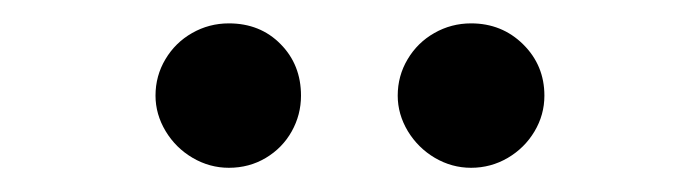

<svg xmlns="http://www.w3.org/2000/svg" viewBox="-20 -754 587 161"><path d="M110.4 -673.8Q110.4 -690.4 118.7 -704.3Q127 -718.3 141.1 -726.3Q155.3 -734.4 171.9 -734.4Q198.2 -734.4 215.3 -717Q232.4 -699.7 232.4 -673.8Q232.4 -657.7 224.6 -643.8Q216.8 -629.9 202.9 -621.6Q189 -613.3 171.9 -613.3Q155.8 -613.3 141.6 -621.6Q127.4 -629.9 118.9 -644Q110.4 -658.2 110.4 -673.8ZM313.5 -673.8Q313.5 -690.4 321.8 -704.3Q330.1 -718.3 344.2 -726.3Q358.4 -734.4 375 -734.4Q400.9 -734.4 418.7 -716.8Q436.5 -699.2 436.5 -673.8Q436.5 -657.7 428.2 -643.8Q419.9 -629.9 405.8 -621.6Q391.6 -613.3 375 -613.3Q358.9 -613.3 344.7 -621.6Q330.6 -629.9 322 -644Q313.5 -658.2 313.5 -673.8Z"/></svg>

Font: Pretendard GOV Medium
Style: Regular
Weight: 500
Designer: Base glyphs from Inter by Rasmus Andersson; Hangeul glyphs from Noto Sans CJK(Source Han Sans) by Jang Soo-young and Kan
Foundry: Kil Hyung-jin
Version: Version 1.309